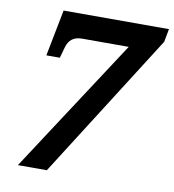

<svg xmlns="http://www.w3.org/2000/svg" viewBox="-80 -785 777 856"><g transform="rotate(10 308.0 -357.0)"><path d="M58 0 453 -605H242Q187 -605 173 -554L159 -504H98L139 -714H616L605 -655L189 0Z"/></g></svg>

Font: Noto Serif
Style: Bold Italic
Weight: 700
Italic angle: -12°
Designer: Monotype Design Team
Foundry: Monotype Imaging Inc.
Version: Version 2.013